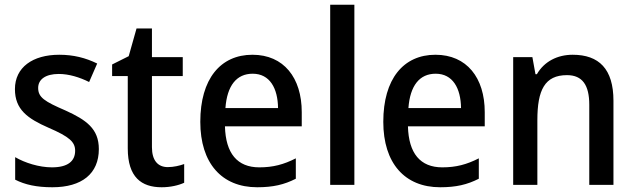

<svg xmlns="http://www.w3.org/2000/svg" viewBox="-20 -780 2679 810"><path d="M397 -151C397 -237 344 -274 256 -314C168 -352 141 -369 141 -409C141 -445 172 -468 228 -468C271 -468 316 -454 356 -434L390 -512C341 -536 290 -549 230 -549C118 -549 43 -496 43 -404C43 -318 96 -280 185 -241C273 -203 297 -181 297 -144C297 -100 266 -74 199 -74C145 -74 85 -93 44 -117V-22C85 -1 134 10 201 10C325 10 397 -47 397 -151Z M688 -75C646 -75 621 -103 621 -159V-459H751V-539H621V-660H556L523 -543L453 -508V-459H519V-154C519 -32 577 10 662 10C699 10 733 2 757 -9V-88C738 -81 712 -75 688 -75Z M1045 -549C910 -549 825 -447 825 -266C825 -92 915 10 1065 10C1132 10 1179 -1 1228 -26V-112C1177 -86 1132 -74 1074 -74C981 -74 932 -133 929 -247H1253V-307C1253 -452 1177 -549 1045 -549ZM1046 -469C1118 -469 1152 -408 1153 -324H931C938 -419 978 -469 1046 -469Z M1475 0V-760H1373V0Z M1817 -549C1682 -549 1597 -447 1597 -266C1597 -92 1687 10 1837 10C1904 10 1951 -1 2000 -26V-112C1949 -86 1904 -74 1846 -74C1753 -74 1704 -133 1701 -247H2025V-307C2025 -452 1949 -549 1817 -549ZM1818 -469C1890 -469 1924 -408 1925 -324H1703C1710 -419 1750 -469 1818 -469Z M2396 -549C2332 -549 2276 -521 2245 -467H2239L2226 -539H2145V0H2247V-273C2247 -400 2278 -463 2372 -463C2437 -463 2466 -421 2466 -338V0H2568V-355C2568 -489 2507 -549 2396 -549Z"/></svg>

Font: Noto Sans Myanmar UI SemiCondensed Medium
Style: Regular
Weight: 500
Width: 4
Designer: Monotype Design Team
Foundry: Monotype Imaging Inc.
Version: Version 2.103